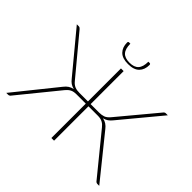

<svg xmlns="http://www.w3.org/2000/svg" viewBox="-194 -1124 1372 1372"><g transform="rotate(45 492.5 -438.0)"><path d="M23 0ZM53 -703Q58.5 -703 63.2 -700Q68 -697 71.5 -692.5L309 -407Q318.5 -395 328.2 -387.8Q338 -380.5 348.2 -376.5Q358.5 -372.5 369.8 -371Q381 -369.5 394 -369.5H479V-703H506V-369.5H591Q617 -369.5 636.8 -376.5Q656.5 -383.5 676 -407L914 -692.5Q917 -697 921.8 -700Q926.5 -703 932 -703H952.5L703 -402.5Q689.5 -385.5 675.2 -375.5Q661 -365.5 640 -360.5Q661.5 -356 677.2 -345.5Q693 -335 706 -318L962.5 0H944.5Q938 0 932.8 -3Q927.5 -6 924 -11L680.5 -309.5Q673.5 -318.5 665.5 -325.5Q657.5 -332.5 648 -337.5Q638.5 -342.5 627 -345Q615.5 -347.5 600.5 -347.5H506V0H479V-347.5H385Q355 -347.5 337 -337.5Q319 -327.5 304.5 -309.5L61.5 -11Q58.5 -6 53 -3Q47.5 0 41.5 0H23L279 -318Q292 -335 307.8 -345.5Q323.5 -356 345 -360.5Q324 -365.5 309.5 -375.5Q295 -385.5 282 -402.5L33 -703ZM492.5 -775Q539.5 -775 561.5 -799.2Q583.5 -823.5 583.5 -875.5H597.5Q601 -875.5 603.5 -872.8Q606 -870 606 -864.5Q606 -817 578.5 -788.8Q551 -760.5 492.5 -760.5Q434 -760.5 406.5 -788.8Q379 -817 379 -864.5Q379 -870 381.5 -872.8Q384 -875.5 387.5 -875.5H401.5Q401.5 -823.5 423.5 -799.2Q445.5 -775 492.5 -775Z"/></g></svg>

Font: Lato Thin
Style: Regular
Weight: 200
Designer: Lukasz Dziedzic
Foundry: tyPoland Lukasz Dziedzic
Version: Version 2.007; 2014-02-27